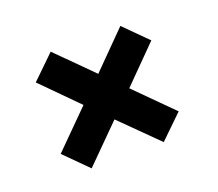

<svg xmlns="http://www.w3.org/2000/svg" viewBox="-72 -547 622 548"><g transform="rotate(-20 239.5 -273.0)"><path d="M411 -164 341 -96 231 -205 122 -96 53 -165 162 -274 56 -381 126 -449 232 -343 338 -450 407 -381 301 -274Z"/></g></svg>

Font: Raleway-v4020 SemiBold
Style: Italic
Weight: 600
Italic angle: -12°
Designer: Matt McInerney, Pablo Impallari, Rodrigo Fuenzalida
Foundry: Matt McInerney, Pablo Impallari, Rodrigo Fuenzalida
Version: Version 4.020;PS 004.020;hotconv 1.0.88;makeotf.lib2.5.64775